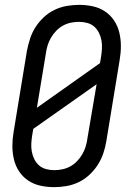

<svg xmlns="http://www.w3.org/2000/svg" viewBox="-20 -763 540 791"><path d="M203 8Q174 8 146.5 2Q119 -4 96.5 -19Q74 -34 59 -56.5Q44 -79 37.5 -106Q31 -133 31 -161.5Q31 -190 36 -219L91 -554Q96 -579 104 -604Q112 -629 126.5 -651.5Q141 -674 161 -692.5Q181 -711 205 -722.5Q229 -734 255 -738.5Q281 -743 306 -743Q335 -743 362.5 -737Q390 -731 412.5 -716Q435 -701 450 -678.5Q465 -656 471.5 -629Q478 -602 478 -573.5Q478 -545 473 -516L418 -181Q414 -156 405.5 -131Q397 -106 382.5 -83.5Q368 -61 348 -42.5Q328 -24 304 -12.5Q280 -1 254 3.5Q228 8 203 8ZM132 -319 392 -503 396 -527Q399 -545 400 -562.5Q401 -580 398 -596.5Q395 -613 387.5 -628Q380 -643 368 -653.5Q356 -664 339.5 -668.5Q323 -673 305 -673Q289 -673 272 -669.5Q255 -666 239.5 -657.5Q224 -649 211.5 -636Q199 -623 190 -607.5Q181 -592 176 -575.5Q171 -559 169 -543ZM204 -62Q220 -62 237 -65.5Q254 -69 269.5 -77.5Q285 -86 297.5 -99Q310 -112 319 -127.5Q328 -143 333 -159.5Q338 -176 340 -192L378 -416L117 -232L113 -208Q110 -190 109 -172.5Q108 -155 111 -138.5Q114 -122 121.5 -107Q129 -92 141 -81.5Q153 -71 169.5 -66.5Q186 -62 204 -62Z"/></svg>

Font: Iosevka Fixed
Style: Italic
Weight: 400
Italic angle: -9°
Monospace: yes
Designer: Belleve Invis
Foundry: Belleve Invis
Version: Version 33.2.4